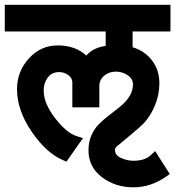

<svg xmlns="http://www.w3.org/2000/svg" viewBox="-30 -653 741 812"><path d="M220.2 -348.1Q189.5 -348.1 172.1 -325.4Q154.8 -302.7 154.8 -270Q154.8 -214.8 204.1 -151.9Q252.4 -89.8 294.9 -77.1L320.8 -68.8L251 30.8L235.8 23.9Q165.5 -5.9 104 -96.2Q42 -187 42 -275.9Q42 -350.6 92 -405.8Q142.1 -460.9 213.9 -460.9Q289.1 -460.9 335 -418Q364.3 -451.7 417 -459V-520H-9.8V-632.8H690.9V-520H530.8V-453.1Q581.1 -438.5 612.5 -397.9Q644 -357.4 644 -300.8Q644 -251.5 625 -206.5Q606 -161.6 578.1 -131.8Q565.4 -118.2 522 -82Q480 -46.9 476.1 -43.9Q456.1 -29.3 456.1 -20Q456.1 3.9 481.9 15.1Q508.8 26.9 534.2 26.9Q582.5 26.9 607.9 2.9L626 -14.2L688 83L671.9 94.2Q606.9 139.2 534.2 139.2Q457.5 139.2 400.9 96.2Q344.2 53.2 344.2 -17.1Q344.2 -52.2 356.4 -80.3Q368.7 -108.4 388.7 -128.4Q408.7 -148.4 429.9 -164.3Q451.2 -180.2 474.9 -199.5Q498.5 -218.8 512.2 -237.8Q532.2 -265.1 532.2 -296.9Q532.2 -319.8 509.8 -335Q487.3 -350.1 460 -350.1Q431.2 -350.1 410.6 -332.8Q390.1 -315.4 390.1 -289.1V-199.2H275.9V-304.2Q275.9 -323.2 258.5 -335.7Q241.2 -348.1 220.2 -348.1Z"/></svg>

Font: Miedinger*
Style: Bold
Weight: 700
Version: Version 001.000